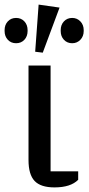

<svg xmlns="http://www.w3.org/2000/svg" viewBox="-41 -803 386 835"><path d="M179 -518V-58H299V-21Q266 12 196 12Q136 12 109.5 -16Q83 -44 83 -107V-518ZM29 -615Q7 -615 -7 -630Q-21 -645 -21 -668V-672Q-21 -695 -7 -710Q7 -725 29 -725Q51 -725 65 -710Q79 -695 79 -672V-668Q79 -645 65 -630Q51 -615 29 -615ZM273 -615Q251 -615 237 -630Q223 -645 223 -668V-672Q223 -695 237 -710Q251 -725 273 -725Q294 -725 308.5 -710Q323 -695 323 -672V-668Q323 -645 308.5 -630Q294 -615 273 -615ZM112 -578 127 -783 218 -770 145 -574Z"/></svg>

Font: IBM Plex Serif Text
Style: Regular
Weight: 450
Designer: Mike Abbink, Paul van der Laan, Pieter van Rosmalen
Foundry: Bold Monday
Version: Version 3.001